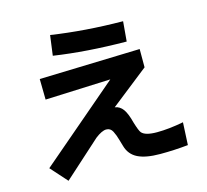

<svg xmlns="http://www.w3.org/2000/svg" viewBox="-120 -940 1240 1149"><g transform="rotate(-15 500.0 -365.5)"><path d="M74.2 -32.2 564.5 -451.2 159.2 -434.6 157.2 -562.5 781.2 -581.1V-467.8L546.9 -283.2Q578.1 -278.3 597.7 -251Q617.2 -223.6 631.8 -166Q648.4 -111.3 658.2 -99.6Q679.7 -73.2 752.9 -73.2Q826.2 -73.2 918 -90.8L911.1 48.8Q827.1 57.6 738.3 57.6Q649.4 57.6 600.1 33.2Q550.8 8.8 535.2 -45.9Q531.2 -57.6 522.9 -87.9Q514.6 -118.2 502 -143.1Q489.3 -168 462.9 -168Q436.5 -168 394.5 -135.7L166 70.3ZM268.6 -676.8 285.2 -800.8Q493.2 -769.5 728.5 -767.6L717.8 -644.5Q469.7 -646.5 268.6 -676.8Z"/></g></svg>

Font: GenEi M Gothic v2 Bold
Style: Regular
Weight: 700
Version: Version 2.0